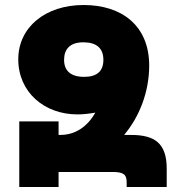

<svg xmlns="http://www.w3.org/2000/svg" viewBox="-20 -747 714 767"><path d="M289 -290C313 -290 337 -293 361 -297C330 -243 283 -208 221 -208H214V-262H57V0H214V-60H431C477 -60 486 -47 486 -18V0H646V-73C646 -175 598 -208 503 -208H476C537 -281 575 -378 576 -482C576 -483 576 -484 576 -485C576 -645 466 -727 314 -727C161 -727 53 -638 53 -510C53 -379 157 -290 289 -290ZM316 -440C263 -440 236 -464 236 -508C236 -550 259 -578 313 -578C366 -578 393 -554 393 -508C393 -463 368 -440 316 -440Z"/></svg>

Font: Noto Sans Armenian SemiCondensed Black
Style: Regular
Weight: 900
Width: 4
Designer: Monotype Design Team
Foundry: Monotype Imaging Inc.
Version: Version 2.008